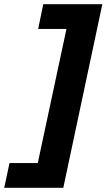

<svg xmlns="http://www.w3.org/2000/svg" viewBox="-41 -690 505 910"><path d="M259 200 444 -670H164L140 -553H274L138 83H4L-21 200Z"/></svg>

Font: LT Wave Bold
Style: Italic
Weight: 700
Designer: Daniel Lyons
Version: Version 2.5 (Glyphs App)